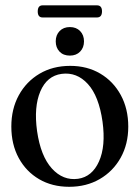

<svg xmlns="http://www.w3.org/2000/svg" viewBox="-20 -691 524 720"><path d="M243.5 -444Q307 -444 356 -415Q405 -386 433 -334.5Q461 -283 461 -216Q461 -150.5 432.5 -99.5Q404 -48.5 354 -19.5Q304 9.5 239.5 9.5Q175.5 9.5 126.8 -19Q78 -47.5 50.2 -98.5Q22.5 -149.5 22.5 -216.5Q22.5 -282.5 50.5 -333.8Q78.5 -385 128.2 -414.5Q178 -444 243.5 -444ZM272.5 -20.5Q325.5 -28 351.2 -85.5Q377 -143 364.5 -234.5Q351 -330.5 309.5 -376Q268 -421.5 211 -414Q156 -406.5 131.2 -348.2Q106.5 -290 119 -199.5Q132.5 -105.5 174.5 -59.2Q216.5 -13 272.5 -20.5ZM242 -482.5Q217.5 -482.5 203.2 -497.5Q189 -512.5 189 -536Q189 -559.5 203.5 -574.5Q218 -589.5 242 -589.5Q266 -589.5 280.5 -574.5Q295 -559.5 295 -536Q295 -512.5 280.5 -497.5Q266 -482.5 242 -482.5ZM121.5 -648Q121.5 -671 140 -671H343.5Q362.5 -671 362.5 -648.5Q362.5 -625.5 343.5 -625.5H140Q121.5 -625.5 121.5 -648Z"/></svg>

Font: Fraunces 144pt Soft
Style: Regular
Weight: 400
Version: Version 1.000;[0bf87f6ff]